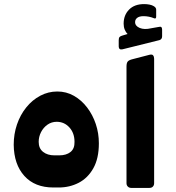

<svg xmlns="http://www.w3.org/2000/svg" viewBox="-20 -913 861 938"><path d="M241 3Q150 3 99 -53.5Q48 -110 47 -206Q47 -258 63 -305Q79 -352 108.5 -388.5Q138 -425 177 -445.5Q216 -466 260 -466Q304 -466 341 -445Q378 -424 405.5 -388Q433 -352 448 -307Q463 -262 463 -213Q463 -139 436 -91Q409 -43 364.5 -20Q320 3 267 3ZM246 -154H269Q304 -154 324.5 -170.5Q345 -187 344 -220Q344 -263 319 -290.5Q294 -318 257 -318Q232 -318 212 -304Q192 -290 180.5 -267.5Q169 -245 169 -220Q169 -188 190.5 -171Q212 -154 246 -154Z M621 5Q611 5 604.5 -1.5Q598 -8 598 -18V-588Q598 -606 604.5 -613Q611 -620 628 -624L709 -645Q723 -649 728 -642.5Q733 -636 733 -626V-18Q733 -8 727 -1.5Q721 5 710 5ZM578 -672Q569 -670 564.5 -674Q560 -678 560 -686V-717Q560 -728 564.5 -732.5Q569 -737 577 -739L603 -747Q595 -755 589.5 -768Q584 -781 584 -797Q584 -839 610.5 -866Q637 -893 684 -893Q698 -893 710.5 -890.5Q723 -888 731 -883Q743 -876 743 -866V-832Q743 -819 732 -824Q720 -829 707 -831.5Q694 -834 681 -834Q661 -834 650.5 -826Q640 -818 640 -805Q640 -786 662.5 -776.5Q685 -767 719 -775L753 -781Q764 -784 768 -780.5Q772 -777 772 -768V-736Q772 -721 759 -717Z"/></svg>

Font: Rubik
Style: Bold
Weight: 700
Designer: Hubert and Fischer
Foundry: Hubert and Fischer
Version: Version 2.300;gftools[0.9.30]